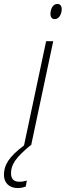

<svg xmlns="http://www.w3.org/2000/svg" viewBox="-117 -737 333 974"><path d="M161 -640C184 -640 196 -668 196 -690C196 -708 188 -717 174 -717C150 -717 139 -689 139 -667C139 -649 147 -640 161 -640ZM5 0H6C-72 58 -97 100 -97 150C-97 189 -72 217 -27 217C-9 217 3 213 14 209L19 179C8 182 -5 185 -18 185C-47 185 -61 171 -61 143C-62 98 -36 61 38 0H41L153 -528H117Z"/></svg>

Font: Noto Sans ExtraCondensed ExtraLight
Style: Italic
Weight: 200
Width: 2
Italic angle: -12°
Designer: Monotype Design Team
Foundry: Monotype Imaging Inc.
Version: Version 2.013